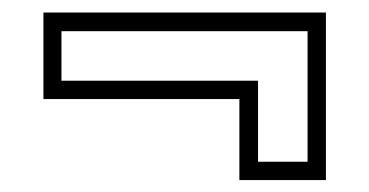

<svg xmlns="http://www.w3.org/2000/svg" viewBox="-20 -462 604 314"><path d="M513 -441.5V-167.5H371.5V-300H51V-441.5ZM483 -411H80.5V-330H402V-197.5H483Z"/></svg>

Font: Tourney Thin Light
Style: Regular
Weight: 300
Version: Version 1.015